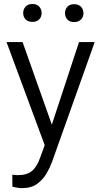

<svg xmlns="http://www.w3.org/2000/svg" viewBox="-20 -742 514 975"><path d="M94.7 -528.3 243.2 -108.9 381.3 -528.3H460.9L243.2 83Q233.9 107.9 216.6 138.4Q199.2 168.9 169.2 191.2Q139.2 213.4 90.8 213.4Q80.6 213.4 65.2 210.7Q49.8 208 43 206.1L42.5 145Q47.9 146 57.1 146.7Q66.4 147.5 69.8 147.5Q116.7 147.5 142.3 126.2Q168 105 184.6 56.6L207 -4.9L13.2 -528.3ZM97.7 -675.8Q97.7 -694.8 109.9 -708.3Q122.1 -721.7 144.5 -721.7Q167.5 -721.7 179.4 -708.3Q191.4 -694.8 191.4 -675.8Q191.4 -656.7 179.4 -643.8Q167.5 -630.9 144.5 -630.9Q122.1 -630.9 109.9 -643.8Q97.7 -656.7 97.7 -675.8ZM310.1 -674.8Q310.1 -694.3 322 -707.5Q334 -720.7 356.4 -720.7Q378.9 -720.7 391.4 -707.5Q403.8 -694.3 403.8 -674.8Q403.8 -656.2 391.4 -643.1Q378.9 -629.9 356.4 -629.9Q334 -629.9 322 -643.1Q310.1 -656.2 310.1 -674.8Z"/></svg>

Font: Vazirmatn RD Light
Style: Regular
Weight: 300
Designer: Saber Rastikerdar
Foundry: Saber Rastikerdar
Version: Version 32.102